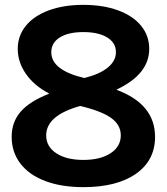

<svg xmlns="http://www.w3.org/2000/svg" viewBox="-20 -760 687 790"><path d="M28 -197Q28 -258 65 -300.5Q102 -343 181 -374V-376Q121 -407 87 -455.5Q53 -504 53 -559Q53 -613 86.5 -654Q120 -695 181 -717.5Q242 -740 323 -740Q404 -740 465.5 -717.5Q527 -695 560.5 -654Q594 -613 594 -559Q594 -455 461 -392V-390Q618 -331 618 -197Q618 -100 539.5 -45Q461 10 323 10Q233 10 166.5 -15Q100 -40 64 -87Q28 -134 28 -197ZM323 -102Q393 -102 435 -129.5Q477 -157 477 -203Q477 -246 437.5 -274.5Q398 -303 310 -324Q170 -285 170 -203Q170 -157 211.5 -129.5Q253 -102 323 -102ZM327 -439Q391 -455 424 -482.5Q457 -510 457 -545Q457 -584 421 -606Q385 -628 323 -628Q261 -628 226 -606Q191 -584 191 -545Q191 -471 327 -439Z"/></svg>

Font: Enso
Style: Bold
Weight: 700
Designer: Coji Morishita
Foundry: UNDERFOREST DESIGN
Version: Version 1.000